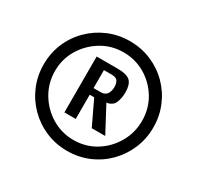

<svg xmlns="http://www.w3.org/2000/svg" viewBox="-126 -736 873 851"><g transform="rotate(30 310.5 -310.5)"><path d="M311 -30Q253 -30 202 -51.5Q151 -73 112 -112Q73 -151 51.5 -202Q30 -253 30 -311Q30 -369 51.5 -420Q73 -471 112 -509.5Q151 -548 202 -569.5Q253 -591 311 -591Q369 -591 420 -569.5Q471 -548 509.5 -509.5Q548 -471 569.5 -420Q591 -369 591 -311Q591 -253 569.5 -202Q548 -151 509.5 -112Q471 -73 420 -51.5Q369 -30 311 -30ZM311 -86Q373 -86 423 -116.5Q473 -147 503 -198.5Q533 -250 533 -311Q533 -373 503 -423.5Q473 -474 422.5 -504Q372 -534 311 -534Q250 -534 199.5 -503.5Q149 -473 118.5 -422.5Q88 -372 88 -311Q88 -250 118 -199Q148 -148 199 -117Q250 -86 311 -86ZM216 -172V-458H322Q372 -458 389 -440.5Q406 -423 406 -385Q406 -353 396 -330Q386 -307 354 -302Q358 -300 359 -296L425 -172H356L297 -296H274V-172ZM274 -330H311Q332 -330 342 -344Q352 -358 352 -381Q352 -397 345 -409.5Q338 -422 313 -422H274Z"/></g></svg>

Font: Alumni Sans Inline One
Style: Regular
Weight: 400
Designer: Robert E. Leuschke
Foundry: Robert E. Leuschke
Version: Version 1.100; ttfautohint (v1.8.3)